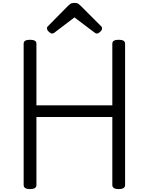

<svg xmlns="http://www.w3.org/2000/svg" viewBox="-20 -1289 1025 1323"><path d="M187 14Q143 14 143 -14V-988Q143 -1002 154 -1008.5Q165 -1015 187 -1015Q231 -1015 231 -988V-563H754V-988Q754 -1002 765 -1008.5Q776 -1015 798 -1015Q842 -1015 842 -988V-14Q842 0 831 7Q820 14 798 14Q754 14 754 -14V-483H231V-14Q231 0 220 7Q209 14 187 14ZM339 -1058Q329 -1058 316.5 -1070Q304 -1082 304 -1092Q304 -1095 304 -1099Q304 -1103 310 -1108L449 -1249Q456 -1256 465 -1262.5Q474 -1269 493 -1269Q512 -1269 520.5 -1262.5Q529 -1256 536 -1249L677 -1108Q682 -1103 682.5 -1099Q683 -1095 683 -1092Q683 -1082 670.5 -1070Q658 -1058 648 -1058Q641 -1058 636 -1061.5Q631 -1065 623 -1071L493 -1169L364 -1071Q357 -1065 351 -1061.5Q345 -1058 339 -1058Z"/></svg>

Font: Playwrite ES
Style: Regular
Weight: 400
Designer: Veronika Burian, José Scaglione
Foundry: TypeTogether
Version: Version 1.002